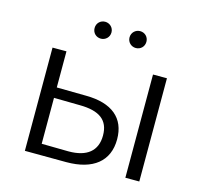

<svg xmlns="http://www.w3.org/2000/svg" viewBox="-104 -830 993 945"><g transform="rotate(15 392.5 -357.5)"><path d="M497 -630C521 -630 540 -648 540 -673C540 -698 521 -716 497 -716C474 -716 454 -698 454 -673C454 -648 474 -630 497 -630ZM319 -630C342 -630 362 -648 362 -673C362 -698 342 -716 319 -716C295 -716 276 -698 276 -673C276 -648 295 -630 319 -630ZM684 0V-526H613V0ZM172 -342V-526H101V0L309 1H311H312H313C448 1 525 -60 525 -172C525 -280 454 -339 322 -340ZM172 -55V-289L305 -287C404 -286 453 -251 453 -172C453 -93 402 -53 310 -53H307H306H305Z"/></g></svg>

Font: Montserrat Z
Style: Regular
Weight: 400
Designer: Julieta Ulanovsky
Foundry: Julieta Ulanovsky
Version: Version 8.000